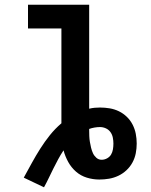

<svg xmlns="http://www.w3.org/2000/svg" viewBox="-20 -755 640 816"><path d="M81 0Q98 -31 115 -62Q132 -93 151 -123Q170 -153 192 -180.5Q214 -208 241 -231V-634H99V-735H359V-293Q371 -296 382.5 -297Q394 -298 405 -298Q426 -298 446.5 -294.5Q467 -291 485.5 -282Q504 -273 519 -258.5Q534 -244 543.5 -225.5Q553 -207 557 -186.5Q561 -166 561 -145Q561 -124 557 -103.5Q553 -83 543 -64.5Q533 -46 517.5 -31.5Q502 -17 483 -8Q464 1 443.5 4.5Q423 8 402 8Q375 8 349 0Q323 -8 303 -25.5Q283 -43 270 -66.5Q257 -90 250 -116Q238 -98 227.5 -78.5Q217 -59 207 -39Q197 -19 187.5 1Q178 21 167 41ZM412 -76Q424 -76 435 -82Q446 -88 452 -98Q458 -108 460 -120.5Q462 -133 462 -145Q462 -157 459.5 -170Q457 -183 449.5 -193.5Q442 -204 430 -209.5Q418 -215 405 -215Q394 -215 382 -213Q370 -211 359 -207V-201Q359 -189 359.5 -176.5Q360 -164 362 -152Q364 -140 367 -127.5Q370 -115 375 -104Q380 -93 389.5 -84.5Q399 -76 412 -76Z"/></svg>

Font: Iosevka Extended
Style: Bold
Weight: 700
Width: 7
Monospace: yes
Designer: Belleve Invis
Foundry: Belleve Invis
Version: Version 32.5.0; ttfautohint (v1.8.4)